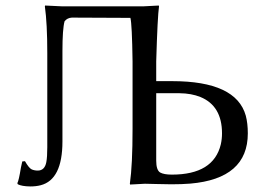

<svg xmlns="http://www.w3.org/2000/svg" viewBox="-20 -668 957 698"><path d="M547.9 -329.1V-84Q547.9 -49.8 562 -41Q575.7 -33.2 605 -33.2Q756.3 -33.2 782.7 -143.1Q787.1 -162.6 787.1 -183.1Q787.1 -283.2 708.5 -315.4Q675.8 -328.6 632.8 -329.1ZM205.1 -645H502L557.1 -647.9L558.1 -645Q552.7 -607.9 547.9 -444.8V-373H606Q838.4 -373 873.5 -247.6Q880.9 -219.7 880.9 -183.1Q880.9 -18.6 671.9 -0.5Q640.6 2 603 2Q584 2 549.8 1Q520.5 0 506.8 0L453.1 2.9L452.1 0Q461.9 -68.4 461.9 -200.2V-444.8Q460 -580.1 454.1 -603L241.2 -604Q224.6 -603 214.8 -590.8Q207 -563 207 -481.9V-153.8Q207 -15.1 127.9 5.4Q111.3 9.8 89.8 9.8Q59.1 9.3 44.9 2L43 -2Q48.3 -10.7 56.2 -59.6Q58.6 -72.3 61 -81.1L70.8 -82Q85 -57.1 95.2 -52.2Q105 -47.9 117.2 -47.9Q142.6 -47.9 148.4 -78.6Q151.9 -97.2 151.9 -132.8V-475.1Q151.9 -582.5 143.1 -645L144 -647.9Q145.5 -647.9 205.1 -645Z"/></svg>

Font: Linux Biolinum O
Style: Regular
Weight: 400
Designer: Philipp H. Poll
Foundry: Philipp H. Poll
Version: Version 1.0.4